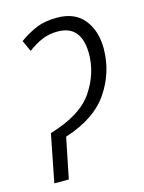

<svg xmlns="http://www.w3.org/2000/svg" viewBox="-89 -598 490 653"><g transform="rotate(-15 155.5 -271.0)"><path d="M72 0 101 -143Q208 -177 255 -247Q302 -317 302 -400Q302 -462 270 -502Q238 -542 175 -542Q131 -542 99 -528Q67 -514 42 -495L60 -456Q84 -474 109 -485Q134 -496 165 -496Q249 -496 249 -395Q249 -326 207 -263.5Q165 -201 54 -168L21 0Z"/></g></svg>

Font: Noto Sans Display Condensed Light
Style: Italic
Weight: 300
Width: 3
Designer: Monotype Design team
Foundry: Monotype Imaging Inc.
Version: 1.000